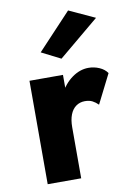

<svg xmlns="http://www.w3.org/2000/svg" viewBox="-84 -787 579 841"><g transform="rotate(-10 205.5 -367.0)"><path d="M208 -460H59V0H208ZM341 -304 406 -433Q394 -451 371 -461Q348 -471 323 -471Q285 -471 250 -446Q215 -421 193.5 -378Q172 -335 172 -280L208 -227Q208 -260 217 -283Q226 -306 243 -318Q260 -330 282 -330Q302 -330 315.5 -323Q329 -316 341 -304ZM394 -681 279 -734 129 -574 214 -531Z"/></g></svg>

Font: Jost
Style: Bold
Weight: 700
Version: Version 3.710